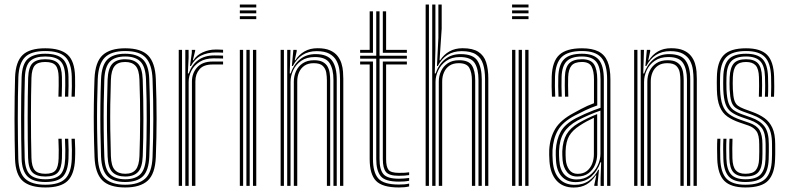

<svg xmlns="http://www.w3.org/2000/svg" viewBox="-20 -820 3476 847"><path d="M180.3 7Q113.8 7 81.3 -20.8Q48.8 -48.7 46.3 -118.4Q45.3 -153.8 44.7 -199.9Q44 -246 44 -295.9Q44 -345.7 44.7 -393.5Q45.3 -441.3 46.5 -480Q49.2 -547.8 79.9 -577.4Q110.6 -607 179.5 -607Q246.4 -607 277.9 -579Q309.4 -550.9 311.1 -482.5Q311.5 -464.4 311.4 -440.2Q311.3 -416 310.1 -393.5H295.6Q296.8 -414.3 297 -438.1Q297.2 -462 296.6 -482Q295 -542.8 268 -568.9Q240.9 -594.9 179.5 -594.9Q117.1 -594.9 90.2 -567.7Q63.3 -540.5 61 -479.3Q59.7 -439.7 59.1 -392.5Q58.5 -345.3 58.5 -296.2Q58.5 -247.1 59.2 -201.5Q59.8 -155.9 60.7 -119.5Q62.8 -57.3 91.5 -31.2Q120.1 -5.1 180.3 -5.1Q240.9 -5.1 267.5 -31.2Q294.2 -57.4 296.6 -118.9Q297.4 -138.2 297.2 -158.8Q297.1 -179.4 295.6 -208H310.1Q311.4 -185 311.7 -164.1Q312.1 -143.2 311.1 -118.5Q308.4 -51.4 278.5 -22.2Q248.6 7 180.3 7ZM180.3 -17.1Q126.5 -17.1 101.8 -41.2Q77 -65.4 75.2 -120.1Q74.2 -158.4 73.6 -205.7Q73 -252.9 73 -302.3Q73 -351.8 73.6 -397.4Q74.2 -443.1 75.3 -478.3Q77.5 -537.6 102.8 -560.3Q128.1 -582.9 179.5 -582.9Q232.8 -582.9 256.9 -560Q280.9 -537 282.1 -481.5Q282.5 -464 282.4 -441.2Q282.3 -418.5 281.1 -393.5H266.6Q267.8 -419.5 267.9 -442.5Q268 -465.4 267.6 -481.1Q266.7 -531.8 245.6 -551.3Q224.6 -570.8 179.5 -570.8Q135.2 -570.8 113.4 -551Q91.6 -531.2 89.7 -477.5Q88.8 -448.8 88.1 -405.6Q87.5 -362.3 87.1 -312.5Q86.8 -262.7 87.2 -213.4Q87.6 -164.1 88.9 -123.2Q90.8 -70.4 112.3 -49.8Q133.8 -29.2 180.3 -29.2Q225.3 -29.2 245.5 -49.2Q265.6 -69.2 267.6 -119.6Q268.3 -137.7 268.2 -158.3Q268.1 -178.8 266.6 -208H281.1Q282.7 -177 282.7 -157.5Q282.8 -138 282.1 -119.5Q279.7 -63.7 256.8 -40.4Q233.9 -17.1 180.3 -17.1ZM180.3 -41.3Q141 -41.3 123.2 -59.2Q105.4 -77 103.9 -123.5Q103 -159.8 102.5 -204.9Q102 -250 102 -298.2Q102 -346.4 102.6 -392.4Q103.2 -438.4 104.2 -476.7Q105.9 -523.8 123.7 -541.3Q141.4 -558.7 179.5 -558.7Q218.7 -558.7 235.6 -541.2Q252.6 -523.7 253.2 -480.1Q253.5 -463 253.4 -441.7Q253.4 -420.4 252.1 -393.5H237.7Q238.8 -420.8 238.9 -442.2Q239 -463.6 238.7 -479.7Q238.2 -516.2 225.4 -531.4Q212.7 -546.6 179.5 -546.6Q147.3 -546.6 133.7 -531.4Q120 -516.1 118.7 -476.1Q117.7 -441.9 117.1 -398.5Q116.5 -355.2 116.5 -307.7Q116.5 -260.1 117 -212.8Q117.5 -165.4 118.7 -123.4Q120 -84.7 133.4 -69Q146.9 -53.4 180.3 -53.4Q212.9 -53.4 225.2 -68.8Q237.6 -84.2 238.6 -121.5Q239.1 -140.5 239.1 -159.3Q239.1 -178.2 237.6 -208H252.1Q253.6 -179.4 253.7 -158.5Q253.9 -137.6 253.2 -121.1Q251.5 -76.9 235.3 -59.1Q219.2 -41.3 180.3 -41.3Z M532.4 7Q462.6 7 431.2 -24.7Q399.7 -56.4 397 -127.6Q394.7 -189.1 394 -245.9Q393.2 -302.7 394 -358.7Q394.7 -414.6 396.9 -473.2Q400.1 -547.2 433.1 -577.1Q466 -607 532.4 -607Q602.5 -607 633.5 -575.1Q664.5 -543.3 667.4 -472.2Q670.9 -380 670.8 -297.1Q670.8 -214.3 667.4 -126.8Q664.4 -52.9 631.5 -22.9Q598.6 7 532.4 7ZM532.4 -5.1Q590.3 -5.1 620.2 -31.9Q650.1 -58.7 652.9 -127Q656.3 -214.2 656.3 -295.5Q656.4 -376.9 652.9 -471.5Q650.5 -535.1 623.4 -565Q596.4 -594.9 532.4 -594.9Q471.2 -594.9 442.5 -566.4Q413.9 -537.9 411.2 -470.5Q409.3 -418.5 408.5 -363.7Q407.7 -308.9 408.4 -250.1Q409.2 -191.4 411.5 -127.1Q414.1 -58.3 444.4 -31.7Q474.7 -5.1 532.4 -5.1ZM532.4 -17.1Q478.5 -17.1 453.3 -43.1Q428.2 -69 425.7 -130.1Q423.9 -182.8 423.1 -239.5Q422.3 -296.2 422.9 -354.4Q423.5 -412.7 425.7 -470Q428.2 -531.7 453.6 -557.3Q479 -582.9 532.4 -582.9Q583.2 -582.9 609.6 -558.5Q636.1 -534.1 638.4 -472.4Q640.6 -412.8 641.4 -356.1Q642.1 -299.4 641.4 -243.3Q640.8 -187.3 638.7 -130Q636.3 -68.1 610.8 -42.6Q585.2 -17.1 532.4 -17.1ZM532.4 -29.2Q577.6 -29.2 599.8 -51.9Q622 -74.6 624.2 -130.4Q626.9 -203.8 627.2 -290Q627.6 -376.1 624.1 -469.4Q622 -525.9 599.5 -548.4Q577 -570.8 532.4 -570.8Q486.8 -570.8 464.7 -548Q442.6 -525.3 440.2 -469.6Q438.5 -420.3 437.6 -365.5Q436.8 -310.7 437.4 -251.6Q438 -192.6 440.2 -130.1Q442.4 -73.2 465.4 -51.2Q488.3 -29.2 532.4 -29.2ZM532.4 -41.3Q495.7 -41.3 476.1 -60.6Q456.5 -80 454.7 -130.6Q452.7 -188.4 452 -244.1Q451.3 -299.8 452 -355.6Q452.7 -411.4 454.7 -468.8Q456.6 -517.3 475 -538Q493.4 -558.7 532.4 -558.7Q569 -558.7 588.4 -539.4Q607.8 -520 609.6 -469.2Q612.6 -383.9 612.7 -298.1Q612.8 -212.3 609.7 -131Q607.8 -81.8 589.1 -61.5Q570.5 -41.3 532.4 -41.3ZM532.4 -53.4Q564.4 -53.4 579 -71.8Q593.7 -90.2 595.2 -131.7Q597.9 -208.2 598.2 -291.4Q598.6 -374.7 595.1 -468.7Q593.7 -512.1 578.1 -529.4Q562.5 -546.6 532.4 -546.6Q500 -546.6 485.4 -528.1Q470.7 -509.6 469.2 -468.1Q467.2 -412 466.5 -358.2Q465.8 -304.3 466.5 -248.6Q467.2 -193 469.2 -131Q470.7 -87.3 486.6 -70.3Q502.5 -53.4 532.4 -53.4Z M797.5 0V-600H811.9L812 -565L808.7 -495.8H812.4Q826 -534.4 854.5 -554.9Q882.9 -575.5 925.3 -575.5Q935.8 -575.5 946.7 -575.2Q957.5 -575 964.1 -574.6V-561.8Q957 -562.1 945.4 -562.3Q933.8 -562.6 922.9 -562.6Q885.3 -562.6 860.6 -547Q836 -531.4 824.1 -507.5Q812.2 -483.7 812.2 -459V0ZM768.5 0V-600H783V0ZM826.7 0V-460.1Q826.7 -497.3 849.8 -522.9Q873 -548.5 917.2 -548.5Q929.1 -548.5 941.1 -548.5Q953.1 -548.5 964.1 -548.5V-535.5Q953.1 -535.6 940.9 -535.6Q928.7 -535.5 917.2 -535.5Q878 -535.5 860 -514.4Q841.9 -493.3 841.9 -461.2V0ZM818.1 -528.8 826.2 -587.4V-600H840.9L841 -595.6L830.7 -554.2H833.4Q847.6 -577.1 874.6 -589.3Q901.7 -601.5 931 -601.5Q938 -601.5 946.2 -601.3Q954.4 -601.1 964.1 -600.4V-587.5Q955.7 -588.2 947.8 -588.4Q939.9 -588.6 931.8 -588.6Q894.9 -588.6 866.8 -574.6Q838.7 -560.6 822.3 -528.8Z M1038 -787.1V-800H1110.5V-787.1ZM1038 -735.6V-748.5H1110.5V-735.6ZM1038 -761.3V-774.2H1110.5V-761.3ZM1096 0V-600H1110.5V0ZM1038 0V-600H1052.5V0ZM1067 0V-600H1081.5V0Z M1480 0V-470.3Q1480 -490 1477.2 -511.6Q1474.4 -533.2 1464.4 -552Q1454.5 -570.7 1433.7 -582.6Q1413 -594.4 1377.2 -594.4Q1340.6 -594.4 1314.4 -577.5Q1288.2 -560.6 1271.8 -528.8H1267.6L1274.1 -600H1288.7L1288.9 -593.8L1280.2 -554.2H1282.9Q1298.9 -579.3 1323.4 -593.3Q1347.8 -607.3 1381.2 -607.3Q1414.4 -607.3 1435.7 -597.9Q1457 -588.5 1469 -573.1Q1481.1 -557.7 1486.5 -539.6Q1491.9 -521.6 1493.2 -504Q1494.5 -486.5 1494.5 -472.8V0ZM1218 0V-600H1232.5V0ZM1276.2 0V-460.1Q1276.2 -484.6 1285.9 -506Q1295.7 -527.5 1315.6 -540.9Q1335.5 -554.3 1365.8 -554.3Q1390.2 -554.3 1404.4 -546.3Q1418.7 -538.3 1425.6 -525.3Q1432.5 -512.2 1434.5 -496.5Q1436.6 -480.9 1436.6 -465.5V0H1422.1V-464.7Q1422.1 -481.8 1419.2 -499.5Q1416.3 -517.2 1404 -529.3Q1391.7 -541.3 1363.9 -541.3Q1339.2 -541.3 1323.1 -530.3Q1307 -519.2 1299.2 -501Q1291.3 -482.8 1291.3 -461.2V0ZM1247 0V-600H1261.4L1258.2 -495.8H1261.9Q1275.1 -534.6 1303.3 -558.1Q1331.4 -581.6 1373.5 -581.3Q1424.9 -580.9 1445.2 -552.3Q1465.5 -523.7 1465.5 -469.5V0H1451V-467.9Q1451 -514.9 1434 -541.6Q1417 -568.4 1368.8 -568.4Q1332.7 -568.4 1308.9 -551.7Q1285.1 -535.1 1273.4 -509.8Q1261.7 -484.6 1261.7 -459V0Z M1739.9 -18.7Q1679 -18.7 1659.4 -43Q1639.8 -67.3 1639.8 -118.5V-561.3H1568.7V-574.2H1639.8V-770H1654.3V-574.2H1774.9V-561.3H1654.3V-118.5Q1654.3 -72.2 1671.4 -51.9Q1688.4 -31.6 1739.9 -31.6Q1750.5 -31.6 1761.9 -32.5Q1773.3 -33.3 1784.9 -34.9V-22.6Q1774.9 -20.5 1763.4 -19.6Q1751.8 -18.7 1739.9 -18.7ZM1739.9 7Q1666.7 7 1638.7 -22.2Q1610.8 -51.4 1610.8 -118.5V-535.6H1568.7V-548.5H1625.3V-118.5Q1625.3 -59.7 1648.8 -32.8Q1672.3 -5.9 1739.9 -5.9Q1751.9 -5.9 1763.5 -6.8Q1775.2 -7.8 1784.9 -10.1V2.4Q1767.2 7 1739.9 7ZM1739.9 -44.5Q1696.3 -44.5 1682.6 -61.3Q1668.8 -78.2 1668.8 -118.5V-548.5H1774.9V-535.6H1683.3V-118.5Q1683.3 -84.4 1693.8 -70.9Q1704.4 -57.4 1739.9 -57.4Q1754 -57.4 1765.6 -57.9Q1777.1 -58.5 1784.9 -60V-47.7Q1775.8 -46.2 1764.3 -45.3Q1752.8 -44.5 1739.9 -44.5ZM1568.7 -587.1V-600H1610.8V-770H1625.3V-587.1ZM1668.8 -587.1V-770H1683.3V-600H1774.9V-587.1Z M2119.8 0V-470.3Q2119.8 -509.9 2110.9 -537.6Q2102.1 -565.3 2079.7 -579.9Q2057.4 -594.4 2016.9 -594.4Q1980.4 -594.4 1954 -577.5Q1927.7 -560.6 1911.3 -528.8H1907.6L1913.9 -653.1V-800H1928.5V-693.4L1919.1 -554.2H1921.8Q1937.8 -579.4 1962.7 -593.3Q1987.6 -607.3 2020.9 -607.3Q2065.6 -607.3 2090.1 -591.4Q2114.7 -575.6 2124.5 -545.6Q2134.2 -515.6 2134.2 -472.8V0ZM1857.7 0V-800H1872.2V0ZM1915.7 0V-460.1Q1915.7 -484.6 1925.6 -506Q1935.4 -527.5 1955.3 -540.9Q1975.3 -554.3 2005.6 -554.3Q2047.4 -554.3 2061.9 -531.1Q2076.4 -507.8 2076.4 -465.5V0H2061.9V-464.7Q2061.9 -500.4 2050.2 -520.9Q2038.6 -541.3 2003.7 -541.3Q1979 -541.3 1962.8 -530.3Q1946.6 -519.2 1938.7 -501Q1930.7 -482.8 1930.7 -461.2V0ZM1886.7 0V-800H1900.8V-601.6L1897.9 -495.8H1901.7Q1915 -535.8 1943.3 -558.7Q1971.6 -581.6 2013.2 -581.3Q2068.6 -580.9 2086.9 -551.1Q2105.3 -521.4 2105.3 -469.5V0H2090.8V-467.9Q2090.8 -516.4 2073.8 -542.4Q2056.7 -568.4 2008.6 -568.4Q1972.7 -568.4 1948.9 -551.5Q1925.1 -534.7 1913.2 -509.4Q1901.3 -484.2 1901.3 -459V0Z M2239 -787.1V-800H2311.5V-787.1ZM2239 -735.6V-748.5H2311.5V-735.6ZM2239 -761.3V-774.2H2311.5V-761.3ZM2297 0V-600H2311.5V0ZM2239 0V-600H2253.5V0ZM2268 0V-600H2282.5V0Z M2658.3 0V-469.6Q2658.3 -536.7 2632.6 -565.8Q2606.9 -594.9 2547.4 -594.9Q2486 -594.9 2458.4 -568.8Q2430.7 -542.6 2428.4 -482Q2427.7 -462 2428 -438.9Q2428.3 -415.8 2429.4 -393.5H2414.9Q2413.8 -416.6 2413.5 -438.9Q2413.2 -461.3 2413.9 -482.5Q2416.3 -549.3 2447.4 -578.1Q2478.5 -607 2547.4 -607Q2592.2 -607 2619.8 -593.1Q2647.4 -579.2 2660.1 -548.9Q2672.8 -518.7 2672.8 -469.6V0ZM2523.4 -28.4Q2556.6 -28.4 2580.1 -45.9Q2603.6 -63.3 2616.2 -89.5Q2628.9 -115.6 2628.9 -141.2V-332.2Q2606.3 -324.5 2579.1 -312.9Q2552 -301.3 2527.6 -288.3Q2486.8 -265.9 2467.5 -235Q2448.2 -204.2 2446.1 -154.2Q2445.6 -143.1 2446.2 -133.1Q2446.7 -123.2 2447.3 -112.4Q2450 -70.8 2470.2 -49.6Q2490.3 -28.4 2523.4 -28.4ZM2526.4 -41.3Q2497.1 -41.3 2481.1 -61.3Q2465 -81.3 2461.8 -113.3Q2460.9 -125.1 2460.6 -135.2Q2460.3 -145.4 2460.5 -153.2Q2462.7 -199.2 2479.5 -227.7Q2496.4 -256.2 2532.6 -277.3Q2550 -287.4 2571.7 -298Q2593.4 -308.5 2614.4 -316.7V-139.9Q2614.4 -115.5 2605 -92.8Q2595.5 -70.2 2576.1 -55.7Q2556.7 -41.3 2526.4 -41.3ZM2528.3 -53.1Q2553 -53.1 2568.9 -65.6Q2584.7 -78.1 2592.3 -97.7Q2599.9 -117.3 2599.9 -138.9V-300.4Q2583.2 -292.7 2568 -284.4Q2552.7 -276.1 2537.8 -266.2Q2505.7 -245.7 2491 -220.6Q2476.4 -195.5 2475.1 -153.2Q2474.9 -144.3 2475.1 -134.7Q2475.3 -125 2476.1 -114.8Q2478.3 -88.5 2491.3 -70.8Q2504.4 -53.1 2528.3 -53.1ZM2511 7.3Q2462.8 7.3 2435.3 -23.2Q2407.8 -53.7 2403.9 -109Q2402.9 -123.4 2402.7 -136.8Q2402.5 -150.2 2402.9 -159.2Q2406.1 -212.9 2429.7 -252Q2453.2 -291.1 2511.4 -321.9Q2528.7 -331.4 2542.8 -338.9Q2556.9 -346.3 2570.7 -352.7Q2584.5 -359 2600.3 -364.7V-469.6Q2600.3 -506.7 2589.5 -526.7Q2578.8 -546.6 2547.4 -546.6Q2514.8 -546.6 2501.2 -530.5Q2487.6 -514.3 2486.4 -479.6Q2485.9 -464.4 2486 -443Q2486 -421.5 2487 -393.5H2472.5Q2471.5 -422.9 2471.5 -443.3Q2471.5 -463.8 2471.9 -480.6Q2473.3 -522.9 2491.2 -540.8Q2509.1 -558.7 2547.4 -558.7Q2586.3 -558.7 2600.5 -536.2Q2614.8 -513.7 2614.8 -469.6V-354.9Q2587.3 -345.2 2563.2 -333.9Q2539 -322.5 2516.4 -310.5Q2462.5 -282.3 2441.4 -245.4Q2420.3 -208.6 2417.4 -158.1Q2416.9 -146.3 2417.2 -134.9Q2417.4 -123.6 2418.4 -110.1Q2421.8 -59 2446.9 -31.8Q2472 -4.6 2515 -4.6Q2552.7 -4.6 2578.8 -23.3Q2604.9 -41.9 2619.2 -71.2H2622.3L2616.5 -12.6V0H2601.8L2601.7 -4.4L2610.4 -45.8H2607.7Q2591.3 -20.5 2567.7 -6.6Q2544 7.3 2511 7.3ZM2629.5 0.1V-35L2632 -104.2H2628.8Q2616.6 -67.1 2589.1 -41.8Q2561.6 -16.6 2518.7 -16.6Q2481.1 -16.7 2458.5 -40.9Q2435.9 -65.1 2432.8 -111.1Q2432 -124.6 2431.7 -135.5Q2431.3 -146.3 2431.8 -156.8Q2434.5 -204.5 2453.6 -239Q2472.7 -273.6 2522.1 -299.4Q2540.1 -308.7 2559.4 -317.2Q2578.8 -325.7 2596.9 -332.8Q2615.1 -340 2629.3 -344.5V-469.6Q2629.3 -523.8 2610.4 -547.3Q2591.5 -570.8 2547.4 -570.8Q2501.1 -570.8 2480.1 -550Q2459.1 -529.2 2457.4 -481Q2456.7 -461.1 2457 -438.2Q2457.2 -415.2 2458.1 -393.5H2443.8Q2442.8 -415.9 2442.5 -439.2Q2442.2 -462.4 2442.9 -481.5Q2444.9 -535.9 2469.2 -559.4Q2493.4 -582.9 2547.4 -582.9Q2599.2 -582.9 2621.5 -556.6Q2643.8 -530.3 2643.8 -469.6V0.1Z M3039.5 0V-470.3Q3039.5 -490 3036.7 -511.6Q3033.9 -533.2 3023.9 -552Q3014 -570.7 2993.2 -582.6Q2972.5 -594.4 2936.7 -594.4Q2900.1 -594.4 2873.9 -577.5Q2847.7 -560.6 2831.3 -528.8H2827.1L2833.6 -600H2848.2L2848.4 -593.8L2839.7 -554.2H2842.4Q2858.4 -579.3 2882.9 -593.3Q2907.3 -607.3 2940.7 -607.3Q2973.9 -607.3 2995.2 -597.9Q3016.5 -588.5 3028.5 -573.1Q3040.6 -557.7 3046 -539.6Q3051.4 -521.6 3052.7 -504Q3054 -486.5 3054 -472.8V0ZM2777.5 0V-600H2792V0ZM2835.7 0V-460.1Q2835.7 -484.6 2845.4 -506Q2855.2 -527.5 2875.1 -540.9Q2895 -554.3 2925.3 -554.3Q2949.7 -554.3 2963.9 -546.3Q2978.2 -538.3 2985.1 -525.3Q2992 -512.2 2994 -496.5Q2996.1 -480.9 2996.1 -465.5V0H2981.6V-464.7Q2981.6 -481.8 2978.7 -499.5Q2975.8 -517.2 2963.5 -529.3Q2951.2 -541.3 2923.4 -541.3Q2898.7 -541.3 2882.6 -530.3Q2866.5 -519.2 2858.7 -501Q2850.8 -482.8 2850.8 -461.2V0ZM2806.5 0V-600H2820.9L2817.7 -495.8H2821.4Q2834.6 -534.6 2862.8 -558.1Q2890.9 -581.6 2933 -581.3Q2984.4 -580.9 3004.7 -552.3Q3025 -523.7 3025 -469.5V0H3010.5V-467.9Q3010.5 -514.9 2993.5 -541.6Q2976.5 -568.4 2928.3 -568.4Q2892.2 -568.4 2868.4 -551.7Q2844.6 -535.1 2832.9 -509.8Q2821.2 -484.6 2821.2 -459V0Z M3268.3 7Q3204.4 7 3175.4 -22Q3146.5 -51 3144.1 -118.5Q3143.6 -140.2 3143.4 -163.5Q3143.2 -186.8 3144.5 -208H3157.9Q3156.8 -187.7 3156.9 -163.4Q3156.9 -139 3157.5 -119.2Q3159.5 -58 3185.3 -31.5Q3211.1 -5.1 3268.3 -5.1Q3330.7 -5.1 3357 -31.8Q3383.3 -58.5 3385.1 -116.9Q3385.7 -129.3 3385.8 -139.8Q3385.9 -150.4 3385.8 -161Q3385.7 -171.7 3385.7 -184.2Q3385.7 -241.4 3363.5 -269.6Q3341.4 -297.9 3296.2 -314.1L3259 -327.5Q3236.6 -335.6 3224.1 -345.2Q3211.6 -354.8 3206.1 -373.1Q3200.6 -391.4 3198.9 -425.4Q3198.3 -438.3 3198.3 -451.1Q3198.2 -463.9 3198.9 -479.3Q3201 -521.8 3217.2 -540.3Q3233.3 -558.7 3271.2 -558.7Q3306.6 -558.7 3323.4 -541Q3340.2 -523.2 3341.4 -480.1Q3341.9 -466.3 3342 -443.4Q3342.1 -420.5 3341 -393.4H3327.7Q3328.8 -419.5 3328.7 -441Q3328.6 -462.5 3328.1 -479.5Q3327.2 -516.1 3313.6 -531.4Q3299.9 -546.6 3271.2 -546.6Q3240.9 -546.6 3227.6 -531Q3214.4 -515.4 3213 -479.3Q3212.5 -464.7 3212.4 -453.3Q3212.3 -441.9 3213 -425.4Q3214.4 -394.5 3219.3 -378.3Q3224.3 -362.1 3234.8 -354.1Q3245.3 -346.1 3263.1 -339.4L3299.9 -325.9Q3330.1 -315 3352.5 -299Q3374.9 -282.9 3387.3 -255.9Q3399.8 -228.9 3399.8 -184.2Q3399.8 -171.6 3399.9 -160.9Q3400 -150.2 3399.9 -139.7Q3399.8 -129.2 3399.2 -116.7Q3397.2 -53.3 3368.4 -23.1Q3339.7 7 3268.3 7ZM3268.3 -17.1Q3216.5 -17.1 3194.6 -41.7Q3172.7 -66.4 3171 -119.7Q3170.5 -140.4 3170.2 -161.5Q3170 -182.5 3171.2 -208H3184.8Q3183.4 -182.2 3183.7 -159.4Q3184.1 -136.7 3184.4 -120.2Q3185.9 -71.5 3205.4 -50.4Q3224.8 -29.2 3268.3 -29.2Q3317 -29.2 3336.1 -51.1Q3355.3 -72.9 3356.9 -117.3Q3357.7 -135.9 3357.6 -150.7Q3357.5 -165.5 3357.5 -184.2Q3357.5 -232.5 3340.7 -255.3Q3324 -278 3289 -290.1L3250.6 -303.5Q3222 -313.6 3205.1 -326.5Q3188.1 -339.4 3180.3 -362.3Q3172.4 -385.2 3170.7 -425.2Q3170.1 -442.5 3170.3 -453.8Q3170.5 -465 3170.7 -479.5Q3171.7 -533.6 3194.3 -558.3Q3216.9 -582.9 3271.2 -582.9Q3321.6 -582.9 3344 -559.4Q3366.4 -535.9 3368.1 -481.4Q3368.6 -463.4 3368.8 -442.1Q3369.1 -420.8 3367.9 -393.4H3354.3Q3355.7 -422.1 3355.5 -443.4Q3355.3 -464.7 3354.7 -481.3Q3353.4 -530.1 3333.4 -550.4Q3313.4 -570.8 3271.2 -570.8Q3225 -570.8 3205.3 -549.2Q3185.6 -527.6 3184.8 -479.5Q3184.6 -464.3 3184.4 -453.4Q3184.2 -442.6 3184.8 -425.2Q3186.5 -386.9 3193.7 -366.2Q3201 -345.6 3215.7 -334.8Q3230.5 -324 3254.7 -315.4L3292.7 -302Q3333 -287.9 3352.3 -262.5Q3371.6 -237.2 3371.6 -184.2Q3371.6 -165.5 3371.7 -150.5Q3371.8 -135.5 3371 -117.1Q3369.2 -65.5 3346.6 -41.3Q3324 -17.1 3268.3 -17.1ZM3268.3 -41.3Q3233.1 -41.3 3216 -59.3Q3199 -77.3 3197.7 -121Q3197.4 -139.3 3197.1 -161.9Q3196.9 -184.4 3198.1 -208H3211.4Q3210.4 -188.1 3210.5 -165.3Q3210.5 -142.5 3211 -121.8Q3212 -85.2 3225.5 -69.3Q3238.9 -53.4 3268.3 -53.4Q3301.3 -53.4 3314.3 -69.5Q3327.3 -85.6 3328.7 -117.7Q3329.7 -135.7 3329.5 -150.6Q3329.3 -165.5 3329.3 -184.2Q3329.3 -224 3317.2 -241Q3305.2 -258 3281.6 -266.2L3242 -279.8Q3210.3 -290.7 3188.4 -306.2Q3166.6 -321.7 3155.1 -349.6Q3143.5 -377.5 3142.5 -425Q3141.9 -443.5 3142.1 -456.5Q3142.3 -469.5 3142.5 -479.7Q3143.5 -546.9 3172.8 -576.9Q3202.1 -607 3271.2 -607Q3335 -607 3363.8 -578.3Q3392.6 -549.5 3394.9 -482.5Q3395.5 -464.1 3395.6 -440Q3395.7 -415.9 3394.5 -393.4H3381.2Q3382.3 -414.3 3382.2 -438.4Q3382.2 -462.4 3381.6 -481.8Q3379.6 -542.4 3353.9 -568.7Q3328.1 -594.9 3271.2 -594.9Q3209.7 -594.9 3183.6 -567.6Q3157.6 -540.3 3156.6 -479.7Q3156.4 -464.5 3156.2 -453.4Q3156 -442.2 3156.6 -425Q3158.3 -381.5 3167.6 -356.3Q3176.9 -331 3196.2 -316.7Q3215.4 -302.3 3246.3 -291.7L3285.3 -278.2Q3318.5 -266.7 3330.9 -245.5Q3343.4 -224.3 3343.4 -184.2Q3343.4 -173.7 3343.5 -163.2Q3343.6 -152.6 3343.5 -141.4Q3343.4 -130.2 3342.8 -117.5Q3341.4 -78.3 3324.9 -59.8Q3308.4 -41.3 3268.3 -41.3Z"/></svg>

Font: Big Shoulders Inline Thin
Style: Regular
Weight: 100
Designer: Patric King
Foundry: XO Type Co
Version: Version 2.002